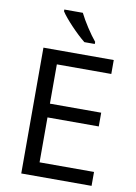

<svg xmlns="http://www.w3.org/2000/svg" viewBox="-101 -1008 758 1073"><g transform="rotate(10 278.0 -472.0)"><path d="M280 -944H175V-934C198 -897 271 -820 317 -784H376V-796C345 -833 302 -899 280 -944ZM496 0V-79H187V-334H478V-412H187V-635H496V-714H97V0Z"/></g></svg>

Font: Noto Sans Sinhala UI
Style: Regular
Weight: 400
Designer: Jelle Bosma - Monotype Design Team
Foundry: Monotype Imaging Inc.
Version: Version 2.006